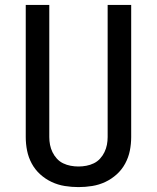

<svg xmlns="http://www.w3.org/2000/svg" viewBox="-20 -755 640 783"><path d="M300 8Q272 8 244 3.5Q216 -1 190.5 -13Q165 -25 144 -44Q123 -63 109.5 -88Q96 -113 90.5 -140.5Q85 -168 85 -196V-735H181V-196Q181 -180 184 -164.5Q187 -149 194 -134.5Q201 -120 212 -108Q223 -96 237.5 -89Q252 -82 268 -79Q284 -76 300 -76Q316 -76 332 -79Q348 -82 362.5 -89Q377 -96 388 -108Q399 -120 406 -134.5Q413 -149 416 -164.5Q419 -180 419 -196V-735H515V-196Q515 -168 509.5 -140.5Q504 -113 490.5 -88Q477 -63 456 -44Q435 -25 409.5 -13Q384 -1 356 3.5Q328 8 300 8Z"/></svg>

Font: Zed Mono Medium Extended
Style: Regular
Weight: 500
Width: 7
Monospace: yes
Designer: Belleve Invis
Foundry: Belleve Invis
Version: Version 1.0.0; ttfautohint (v1.8.4)